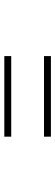

<svg xmlns="http://www.w3.org/2000/svg" viewBox="297 -749 256 890"><g transform="rotate(90 425.0 -304.0)"><path d="M240 -412H613.5V-380H240ZM240 -228H613.5V-196H240Z"/></g></svg>

Font: League Mono Wide Thin
Style: Regular
Weight: 100
Width: 8
Designer: Tyler Finck
Foundry: The League of Moveable Type / Tyler Finck
Version: Version 2.210